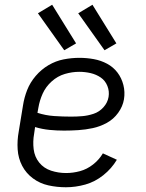

<svg xmlns="http://www.w3.org/2000/svg" viewBox="-20 -782 616 810"><path d="M258 8Q299 8 340 -3.5Q381 -15 416 -43Q451 -71 473 -108L414 -135Q398 -108 372.5 -88Q347 -68 317.5 -60Q288 -52 259 -52Q226 -52 195.5 -62Q165 -72 145.5 -96Q126 -120 122 -152.5Q118 -185 124 -218L128 -246Q158 -237 188.5 -234Q219 -231 250 -231Q280 -231 310.5 -233Q341 -235 371.5 -241.5Q402 -248 430.5 -263.5Q459 -279 478.5 -306Q498 -333 503 -363Q508 -394 500.5 -423.5Q493 -453 475.5 -476Q458 -499 432 -513Q406 -527 376 -532.5Q346 -538 315 -538Q282 -538 248.5 -531.5Q215 -525 184.5 -507Q154 -489 130.5 -461.5Q107 -434 94.5 -402Q82 -370 77 -337L59 -227Q52 -189 54.5 -151.5Q57 -114 73.5 -82.5Q90 -51 119 -29.5Q148 -8 184 0Q220 8 258 8ZM280 -290Q244 -290 208 -292.5Q172 -295 138 -306L142 -328Q147 -358 160 -387Q173 -416 198 -438.5Q223 -461 253.5 -470Q284 -479 314 -479Q339 -479 362.5 -473.5Q386 -468 405 -455Q424 -442 433 -419.5Q442 -397 438 -373Q434 -349 416.5 -329.5Q399 -310 375 -302Q351 -294 327.5 -292Q304 -290 280 -290ZM421 -570 471 -599 370 -762 310 -726ZM251 -570 301 -599 200 -762 140 -726Z"/></svg>

Font: Iosevka Sparkle Light
Style: Italic
Weight: 300
Italic angle: -9°
Designer: Belleve Invis
Foundry: Belleve Invis
Version: Version 4.5.0; ttfautohint (v1.8.3)